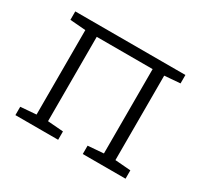

<svg xmlns="http://www.w3.org/2000/svg" viewBox="-114 -687 899 847"><g transform="rotate(30 335.0 -264.0)"><path d="M47.4 0V-42.5L127 -48.8V-479L47.4 -485.4V-528.3H608.4V-485.4L528.8 -479V-48.8L608.4 -42.5V0H390.6V-42.5L470.2 -48.8V-478.5H185.5V-48.8L265.1 -42.5V0Z"/></g></svg>

Font: Roboto Slab LO Light
Style: Regular
Weight: 300
Designer: Google
Version: Version 2.000